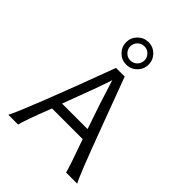

<svg xmlns="http://www.w3.org/2000/svg" viewBox="-246 -992 1112 1112"><g transform="rotate(45 310.0 -436.0)"><path d="M370 -845Q397 -818 397 -780Q397 -742 370 -715Q343 -688 305 -688Q267 -688 240 -715Q213 -742 213 -780Q213 -818 240 -845Q267 -872 305 -872Q343 -872 370 -845ZM346 -739Q363 -756 363 -780Q363 -804 346 -821Q329 -838 305 -838Q281 -838 264 -821Q247 -804 247 -780Q247 -756 264 -739Q281 -722 305 -722Q329 -722 346 -739ZM592 0H501Q494 -32 432 -205H181Q117 -42 108 0H28Q78 -98 277 -633H348Q396 -502 458 -338Q570 -37 592 0ZM202 -266H411Q358 -417 312 -567Q288 -492 202 -266Z"/></g></svg>

Font: GFS Neohellenic Rg
Style: Regular
Weight: 400
Designer: Takis Katsoulidis and George D. Matthiopoulos
Foundry: Takis Katsoulidis and George D. Matthiopoulos
Version: Version 1.0